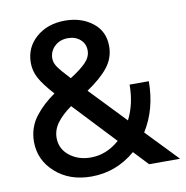

<svg xmlns="http://www.w3.org/2000/svg" viewBox="-81 -797 858 885"><g transform="rotate(-10 348.0 -354.5)"><path d="M692.9 0H547.9L483.9 -67.9Q393.1 9.8 276.9 9.8Q174.8 9.8 108.9 -49.1Q43 -107.9 43 -193.8Q43 -227.1 53.2 -257.1Q63.5 -287.1 83 -312Q102.5 -336.9 124.3 -356.9Q146 -377 174.8 -397Q128.4 -448.2 110.1 -482.7Q91.8 -517.1 91.8 -554.2Q91.8 -626.5 145.3 -672.9Q198.7 -719.2 279.8 -719.2Q356 -719.2 408.4 -678.7Q460.9 -638.2 460.9 -567.9Q460.9 -512.7 426.5 -469.5Q392.1 -426.3 327.1 -382.8L486.8 -215.8Q522.9 -286.6 522.9 -377H612.8Q612.8 -246.6 550.8 -147.9ZM279.8 -637.2Q242.2 -637.2 217.5 -614Q192.9 -590.8 192.9 -557.1Q192.9 -537.6 206.1 -517.8Q219.2 -498 261.2 -453.1Q312.5 -485.8 336.2 -511Q359.9 -536.1 359.9 -565.9Q359.9 -597.2 337.2 -617.2Q314.5 -637.2 279.8 -637.2ZM289.1 -77.1Q362.3 -77.1 423.8 -130.9L240.2 -326.2Q195.8 -294.4 172.4 -262.5Q148.9 -230.5 148.9 -192.9Q148.9 -142.1 189.7 -109.6Q230.5 -77.1 289.1 -77.1Z"/></g></svg>

Font: Rawline SemiBold
Style: Regular
Weight: 600
Designer: Matt McInerney, Pablo Impallari, Rodrigo Fuenzalida
Foundry: Matt McInerney, Pablo Impallari, Rodrigo Fuenzalida
Version: Version 4.020;PS 004.020;hotconv 1.0.88;makeotf.lib2.5.64775